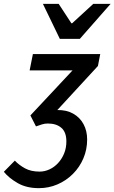

<svg xmlns="http://www.w3.org/2000/svg" viewBox="-85 -772 595 998"><path d="M117 206Q53 206 7.5 180Q-38 154 -65 121L-8 63Q14 86 45 103Q76 120 121 120Q147 120 172 108.5Q197 97 216.5 76Q236 55 248 26.5Q260 -2 260 -37Q260 -85 234 -107.5Q208 -130 164 -130Q147 -130 133.5 -125.5Q120 -121 102 -115L73 -172L292 -406H69L86 -491H436L424 -429L213 -200Q260 -201 295 -181.5Q330 -162 349 -127Q368 -92 368 -47Q368 5 348.5 51Q329 97 294 132Q259 167 213.5 186.5Q168 206 117 206ZM226 -570 138 -752H220L286 -651H290L400 -752H490L330 -570Z"/></svg>

Font: Source Sans 3 SemiBold
Style: Italic
Weight: 600
Italic angle: -11°
Designer: Paul D. Hunt
Foundry: Adobe
Version: Version 3.046;hotconv 1.0.118;makeotfexe 2.5.65603